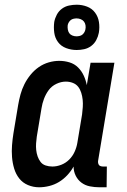

<svg xmlns="http://www.w3.org/2000/svg" viewBox="-20 -786 540 814"><path d="M146 8Q121 8 98.5 -1.5Q76 -11 61.5 -29.5Q47 -48 40 -71.5Q33 -95 31 -120Q29 -145 31 -170.5Q33 -196 37 -221L57 -341Q61 -364 67 -386Q73 -408 83.5 -429Q94 -450 109.5 -469Q125 -488 144.5 -501.5Q164 -515 186.5 -521.5Q209 -528 231 -528Q254 -528 275 -521.5Q296 -515 311 -500Q326 -485 335 -465.5Q344 -446 348 -425L364 -520H465L396 -105Q395 -100 396 -95Q397 -90 399.5 -86.5Q402 -83 407 -81.5Q412 -80 417 -80H433L432 8H402Q381 8 361 4Q341 0 325.5 -11.5Q310 -23 301 -41Q292 -59 292 -80Q281 -60 265 -43Q249 -26 230 -14.5Q211 -3 189 2.5Q167 8 146 8ZM202 -80Q221 -80 240 -87.5Q259 -95 273.5 -109.5Q288 -124 296.5 -143Q305 -162 308 -181L328 -301Q330 -317 331 -332.5Q332 -348 330.5 -363Q329 -378 324.5 -392.5Q320 -407 311.5 -418Q303 -429 289 -434.5Q275 -440 259 -440Q239 -440 219 -430.5Q199 -421 186.5 -404Q174 -387 166.5 -367Q159 -347 156 -327L136 -207Q134 -193 133 -178.5Q132 -164 133.5 -150Q135 -136 139.5 -123Q144 -110 152 -99.5Q160 -89 173.5 -84.5Q187 -80 202 -80ZM305 -574Q282 -574 260.5 -582Q239 -590 226 -607.5Q213 -625 210 -647.5Q207 -670 210 -693Q213 -709 221 -724Q229 -739 242.5 -749Q256 -759 272.5 -762.5Q289 -766 305 -766Q328 -766 349 -758Q370 -750 383 -732.5Q396 -715 399.5 -692.5Q403 -670 399 -647Q396 -631 388 -616Q380 -601 366.5 -591Q353 -581 337 -577.5Q321 -574 305 -574ZM304 -632Q310 -632 317 -633.5Q324 -635 329 -639Q334 -643 337.5 -649Q341 -655 342 -661Q344 -670 342.5 -679Q341 -688 336 -694.5Q331 -701 322.5 -704.5Q314 -708 305 -708Q299 -708 292 -706.5Q285 -705 280 -701Q275 -697 271.5 -691Q268 -685 267 -679Q266 -670 267.5 -661Q269 -652 273.5 -645.5Q278 -639 286.5 -635.5Q295 -632 304 -632Z"/></svg>

Font: Iosevka Curly Slab Semibold
Style: Italic
Weight: 600
Italic angle: -9°
Monospace: yes
Designer: Belleve Invis
Foundry: Belleve Invis
Version: Version 22.1.2; ttfautohint (v1.8.4)